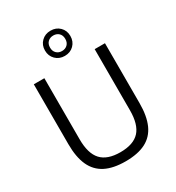

<svg xmlns="http://www.w3.org/2000/svg" viewBox="-231 -1131 1169 1277"><g transform="rotate(-30 354.0 -492.5)"><path d="M355 9.5Q260.5 9.5 200 -21.5Q139.5 -52.5 110.2 -116.8Q81 -181 81 -280V-740H162V-271Q162 -161.5 208.8 -111Q255.5 -60.5 355 -60.5Q455.5 -60.5 502 -111Q548.5 -161.5 548.5 -271V-740H627.5V-280Q627.5 -181 598.8 -116.8Q570 -52.5 509.8 -21.5Q449.5 9.5 355 9.5ZM355 -800Q313 -800 285.2 -827.5Q257.5 -855 257.5 -897Q257.5 -939 285.2 -966.2Q313 -993.5 355 -993.5Q397.5 -993.5 425 -966.2Q452.5 -939 452.5 -897Q452.5 -855 425 -827.5Q397.5 -800 355 -800ZM355 -837.5Q380.5 -837.5 397 -853.5Q413.5 -869.5 413.5 -897Q413.5 -925 397 -940.8Q380.5 -956.5 355 -956.5Q329.5 -956.5 313 -940.8Q296.5 -925 296.5 -897Q296.5 -869.5 313 -853.5Q329.5 -837.5 355 -837.5Z"/></g></svg>

Font: Encode Sans SC Condensed Thin
Style: Regular
Weight: 400
Version: Version 3.002